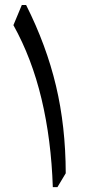

<svg xmlns="http://www.w3.org/2000/svg" viewBox="-20 -770 357 790"><path d="M87.4 -749.5Q170.9 -583.5 210.4 -416.7Q250 -250 250.5 -57.1L216.3 0H197.3Q190.9 -194.8 150.9 -362.8Q110.8 -530.8 35.2 -666.5L69.8 -749.5Z"/></svg>

Font: Pinar DS3-Regular
Style: Regular
Weight: 400
Designer: Amin Abedi
Version: Version 2.000